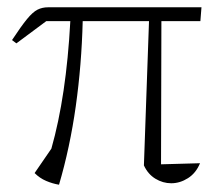

<svg xmlns="http://www.w3.org/2000/svg" viewBox="-20 -499 602 527"><path d="M142 8Q124 5 106.5 -2.5Q89 -10 75 -24L121 -91Q162 -235 173 -441H107L25 -380L13 -389Q38 -427 54 -446.5Q70 -466 83 -472.5Q96 -479 112 -479H533L530 -441H423L422 -48L529 -51Q518 -24 496 -10Q474 4 450 4Q427 4 406.5 -8.5Q386 -21 375 -45L389 -441H207Q204 -321 188 -207.5Q172 -94 142 8Z"/></svg>

Font: Piazzolla ExtraLight
Style: Regular
Weight: 200
Designer: Juan Pablo del Peral
Foundry: Huerta Tipografica
Version: Version 1.330